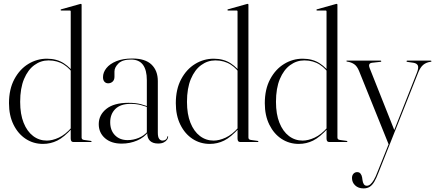

<svg xmlns="http://www.w3.org/2000/svg" viewBox="-20 -750 2298 1014"><path d="M353.5 -65.5V-67.5V-689.5Q353.5 -692 352.2 -693.2Q351 -694.5 348 -694.5H303Q301.5 -694.5 300.8 -695.5Q300 -696.5 300 -697.5Q300 -699 300.8 -699.5Q301.5 -700 303.5 -701L400 -728Q403.5 -729 404.8 -729.2Q406 -729.5 407.5 -729.5Q409.5 -729.5 410.2 -728Q411 -726.5 411 -724.5V-23.5Q411 -18.5 414 -15.2Q417 -12 423.5 -11L459 -6Q462 -6 462.8 -5Q463.5 -4 463.5 -2.5Q463.5 -1.5 462.8 -0.8Q462 0 460 0H368Q361 0 357.2 -4.2Q353.5 -8.5 353.5 -18.5ZM27.5 -205Q27.5 -279 55.8 -331.8Q84 -384.5 129.5 -412.2Q175 -440 227.5 -440Q280 -440 317.5 -415.5Q355 -391 378 -353.5L372 -350.5Q352.5 -386 317.8 -408.5Q283 -431 236 -431Q195.5 -431 161.5 -406.2Q127.5 -381.5 107 -332.8Q86.5 -284 86.5 -212Q86.5 -147 104.8 -101.5Q123 -56 154.8 -31.8Q186.5 -7.5 227.5 -7.5Q256.5 -7.5 290.8 -23.2Q325 -39 358 -76.5L361.5 -73Q318 -25 282.5 -7.5Q247 10 207 10Q156.5 10 116 -16.5Q75.5 -43 51.5 -91.5Q27.5 -140 27.5 -205Z M757.5 -46.5V-48.5L755.5 -47V-326.5Q755.5 -380 735 -407.8Q714.5 -435.5 672 -435.5Q626.5 -435.5 605.5 -414.8Q584.5 -394 584.5 -372.5V-344.5Q584.5 -328 574.8 -319Q565 -310 551 -310Q539.5 -310 531.8 -318.2Q524 -326.5 524 -342.5Q524 -367.5 541.8 -390Q559.5 -412.5 594.2 -426.8Q629 -441 678.5 -441Q747 -441 780.2 -409Q813.5 -377 813.5 -321.5V-49.5Q813.5 -26.5 820.5 -17Q827.5 -7.5 838.5 -7.5Q848.5 -7.5 855.5 -12.8Q862.5 -18 863.5 -28Q864 -29 864.8 -29.8Q865.5 -30.5 866 -30.5Q867 -30.5 867.5 -29.8Q868 -29 868 -28Q868 -20.5 862.2 -12.2Q856.5 -4 845 2Q833.5 8 815 8Q787 8 772.2 -6.2Q757.5 -20.5 757.5 -46.5ZM501.5 -94.5Q501.5 -142.5 541.5 -174.8Q581.5 -207 658.5 -207Q697.5 -207 724.2 -199.8Q751 -192.5 773.5 -182.5L771 -179Q749 -188.5 724.2 -195Q699.5 -201.5 669.5 -201.5Q616.5 -201.5 589.2 -174.5Q562 -147.5 562 -104.5Q562 -61.5 587.2 -35.8Q612.5 -10 654 -10Q684 -10 712.8 -21.8Q741.5 -33.5 761.5 -57.5L765 -55Q742 -24 704 -7.8Q666 8.5 622.5 8.5Q567.5 8.5 534.5 -20.2Q501.5 -49 501.5 -94.5Z M1234.5 -65.5V-67.5V-689.5Q1234.5 -692 1233.2 -693.2Q1232 -694.5 1229 -694.5H1184Q1182.5 -694.5 1181.8 -695.5Q1181 -696.5 1181 -697.5Q1181 -699 1181.8 -699.5Q1182.5 -700 1184.5 -701L1281 -728Q1284.5 -729 1285.8 -729.2Q1287 -729.5 1288.5 -729.5Q1290.5 -729.5 1291.2 -728Q1292 -726.5 1292 -724.5V-23.5Q1292 -18.5 1295 -15.2Q1298 -12 1304.5 -11L1340 -6Q1343 -6 1343.8 -5Q1344.5 -4 1344.5 -2.5Q1344.5 -1.5 1343.8 -0.8Q1343 0 1341 0H1249Q1242 0 1238.2 -4.2Q1234.5 -8.5 1234.5 -18.5ZM908.5 -205Q908.5 -279 936.8 -331.8Q965 -384.5 1010.5 -412.2Q1056 -440 1108.5 -440Q1161 -440 1198.5 -415.5Q1236 -391 1259 -353.5L1253 -350.5Q1233.5 -386 1198.8 -408.5Q1164 -431 1117 -431Q1076.5 -431 1042.5 -406.2Q1008.5 -381.5 988 -332.8Q967.5 -284 967.5 -212Q967.5 -147 985.8 -101.5Q1004 -56 1035.8 -31.8Q1067.5 -7.5 1108.5 -7.5Q1137.5 -7.5 1171.8 -23.2Q1206 -39 1239 -76.5L1242.5 -73Q1199 -25 1163.5 -7.5Q1128 10 1088 10Q1037.5 10 997 -16.5Q956.5 -43 932.5 -91.5Q908.5 -140 908.5 -205Z M1704.5 -65.5V-67.5V-689.5Q1704.5 -692 1703.2 -693.2Q1702 -694.5 1699 -694.5H1654Q1652.5 -694.5 1651.8 -695.5Q1651 -696.5 1651 -697.5Q1651 -699 1651.8 -699.5Q1652.5 -700 1654.5 -701L1751 -728Q1754.5 -729 1755.8 -729.2Q1757 -729.5 1758.5 -729.5Q1760.5 -729.5 1761.2 -728Q1762 -726.5 1762 -724.5V-23.5Q1762 -18.5 1765 -15.2Q1768 -12 1774.5 -11L1810 -6Q1813 -6 1813.8 -5Q1814.5 -4 1814.5 -2.5Q1814.5 -1.5 1813.8 -0.8Q1813 0 1811 0H1719Q1712 0 1708.2 -4.2Q1704.5 -8.5 1704.5 -18.5ZM1378.5 -205Q1378.5 -279 1406.8 -331.8Q1435 -384.5 1480.5 -412.2Q1526 -440 1578.5 -440Q1631 -440 1668.5 -415.5Q1706 -391 1729 -353.5L1723 -350.5Q1703.5 -386 1668.8 -408.5Q1634 -431 1587 -431Q1546.5 -431 1512.5 -406.2Q1478.5 -381.5 1458 -332.8Q1437.5 -284 1437.5 -212Q1437.5 -147 1455.8 -101.5Q1474 -56 1505.8 -31.8Q1537.5 -7.5 1578.5 -7.5Q1607.5 -7.5 1641.8 -23.2Q1676 -39 1709 -76.5L1712.5 -73Q1669 -25 1633.5 -7.5Q1598 10 1558 10Q1507.5 10 1467 -16.5Q1426.5 -43 1402.5 -91.5Q1378.5 -140 1378.5 -205Z M2064 -59 2034 16 1876.5 -374.5Q1866 -400.5 1850.5 -411Q1835 -421.5 1814 -424.5Q1810.5 -425 1810 -426Q1809.5 -427 1809.5 -427.5Q1809.5 -429 1810.2 -429.5Q1811 -430 1813 -430H1989.5Q1991.5 -430 1992.5 -429.2Q1993.5 -428.5 1993.5 -427Q1993.5 -425 1992.5 -424.2Q1991.5 -423.5 1989.5 -423.5L1944.5 -418.5Q1933 -417 1930.2 -409.5Q1927.5 -402 1932 -391ZM1973.5 158.5 2042 -12.5 2047 -25 2182 -366.5Q2192 -392.5 2186.8 -404Q2181.5 -415.5 2163.5 -418.5L2132.5 -423Q2129.5 -423.5 2128.2 -424.2Q2127 -425 2127 -426.5Q2127 -428 2128 -429Q2129 -430 2131 -430H2253.5Q2256.5 -430 2257.5 -429Q2258.5 -428 2258.5 -426.5Q2258.5 -425 2257.5 -424.5Q2256.5 -424 2253.5 -423.5Q2231 -420.5 2215.5 -407.8Q2200 -395 2189 -367.5L1979 161.5Q1968 190.5 1957.2 209Q1946.5 227.5 1933 236.2Q1919.5 245 1900 245Q1872.5 245 1855.8 229.2Q1839 213.5 1839 190Q1839 176 1846.8 167.5Q1854.5 159 1866.5 159Q1877.5 159 1884 167Q1890.5 175 1892.5 187.5L1894.5 201.5Q1896 214.5 1901.5 222.8Q1907 231 1917.5 231Q1927 231 1936 223.5Q1945 216 1954.5 200Q1964 184 1973.5 158.5Z"/></svg>

Font: Fraunces 120pt Light
Style: Regular
Weight: 300
Version: Version 1.000;[b76b70a41]